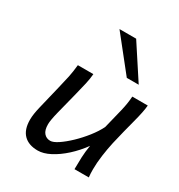

<svg xmlns="http://www.w3.org/2000/svg" viewBox="-182 -888 953 1022"><g transform="rotate(30 294.0 -377.0)"><path d="M507.8 0H419.9Q419.9 -36.1 421.4 -72.5Q422.9 -108.9 429.7 -148.9Q397 -103.5 356.7 -66.9Q316.4 -30.3 275.6 -9Q234.9 12.2 200.2 12.2Q144 12.2 113.5 -18.6Q83 -49.3 83 -109.9Q83 -128.4 86.2 -148.7Q89.4 -168.9 95.2 -192.9L129.4 -334.5Q140.6 -379.9 147.5 -412.6Q154.3 -445.3 158.7 -488.3H253.9Q252 -460.9 244.4 -426.5Q236.8 -392.1 224.1 -342.8Q205.1 -269 191.7 -215.1Q178.2 -161.1 178.2 -136.7Q178.2 -100.6 193.1 -83.3Q208 -65.9 231.9 -65.9Q250 -65.9 279.3 -85.4Q308.6 -105 341.6 -136.5Q374.5 -168 403.3 -204.6Q432.1 -241.2 449.2 -275.9Q467.8 -350.6 479.2 -397.9Q490.7 -445.3 493.2 -488.3H588.4Q585.4 -449.7 566.4 -378.9Q547.4 -308.1 527.3 -222.2Q518.1 -180.7 511.7 -134.3Q505.4 -87.9 505.4 -48.8Q505.4 -35.2 505.9 -22.9Q506.3 -10.7 507.8 0ZM254.4 -765.6H356.9L491.2 -560.1H418Z"/></g></svg>

Font: Andika
Style: Italic
Weight: 400
Italic angle: -14°
Designer: Victor Gaultney, Annie Olsen, Julie Remington, Don Collingsworth, Eric Hays, Becca Hirsbrunner
Foundry: SIL International
Version: Version 6.101